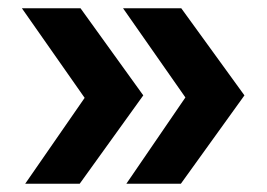

<svg xmlns="http://www.w3.org/2000/svg" viewBox="-20 -473 647 465"><path d="M286 -28 429 -237 278 -453H419L572 -242L418 -28ZM41 -28 185 -236 33 -453H175L327 -242L173 -28Z"/></svg>

Font: Cantarell
Style: Bold
Weight: 700
Designer: Dave Crossland, Nikolaus Waxweiler, Florian Fecher, Jacques Le Bailly, Eben Sorkin, Alexei Vanyashin, Alexios Zavras, Em
Version: Version 0.303